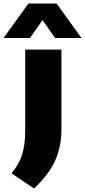

<svg xmlns="http://www.w3.org/2000/svg" viewBox="-79 -829 481 1086"><path d="M113.5 237 -14 151.5Q29 100 46.2 44.8Q63.5 -10.5 63.5 -89V-548.5H268.5V-96Q268.5 -2.5 234 77Q199.5 156.5 113.5 237ZM-59 -614 82 -809H241L382 -614H232.5L161.5 -715.5L90.5 -614Z"/></svg>

Font: Encode Sans Exp XBd
Style: Regular
Weight: 800
Width: 7
Designer: Multiple Designers
Foundry: Impallari Type
Version: Version 3.002; ttfautohint (v1.8.3) -l 8 -r 50 -G 200 -x 14 